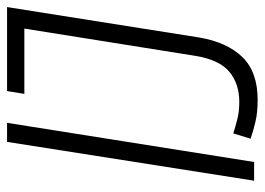

<svg xmlns="http://www.w3.org/2000/svg" viewBox="-123 -617 750 544"><g transform="rotate(-90 252.0 -345.0)"><path d="M12 0 122 -700H176L65 0ZM131 -10 146 -59Q165 -53 186.5 -47.5Q208 -42 235 -42Q287 -42 321 -70.5Q355 -99 366 -168L443 -651H258L266 -700H504L418 -157Q405 -78 363 -34Q321 10 241 10Q206 10 180 4Q154 -2 131 -10Z"/></g></svg>

Font: Georama SemiCondensed Light
Style: Italic
Weight: 300
Width: 4
Italic angle: -9°
Designer: Jean-Baptiste Levee
Foundry: Production Type
Version: Version 1.000